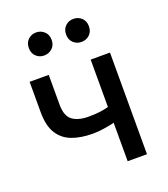

<svg xmlns="http://www.w3.org/2000/svg" viewBox="-135 -830 808 925"><g transform="rotate(-20 269.0 -367.0)"><path d="M360 0V-197Q344 -193 311.5 -187.5Q279 -182 249 -182Q187 -182 142 -199Q97 -216 72 -256Q47 -296 47 -366V-521H145V-369Q145 -310 174.5 -288Q204 -266 258 -266Q292 -266 317 -269.5Q342 -273 360 -278V-521H459V0ZM348 -616Q324 -616 307 -632Q290 -648 290 -675Q290 -702 307 -718Q324 -734 348 -734Q373 -734 390 -718Q407 -702 407 -675Q407 -648 390 -632Q373 -616 348 -616ZM157 -616Q133 -616 116 -632Q99 -648 99 -675Q99 -702 116 -718Q133 -734 157 -734Q181 -734 198.5 -718Q216 -702 216 -675Q216 -648 198.5 -632Q181 -616 157 -616Z"/></g></svg>

Font: Ubuntu Sans Medium
Style: Regular
Weight: 500
Designer: Dalton Maag Ltd
Foundry: Dalton Maag Ltd
Version: Version 1.006; ttfautohint (v1.8.4.7-5d5b)